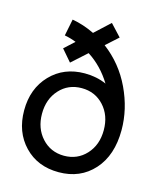

<svg xmlns="http://www.w3.org/2000/svg" viewBox="-110 -799 737 890"><g transform="rotate(15 258.0 -354.0)"><path d="M255.9 12.2Q154.3 12.2 91.1 -54Q27.8 -120.1 27.8 -224.1Q27.8 -328.6 91.8 -395.3Q155.8 -461.9 255.9 -461.9Q312.5 -461.9 359.9 -440.9Q315.4 -513.7 248 -557.1L175.8 -492.2L127.9 -547.9L175.8 -591.8Q150.4 -602.1 120.1 -607.9L136.2 -688Q189.9 -678.7 243.2 -652.8L315.9 -720.2L368.2 -664.1L310.1 -611.8Q395.5 -547.4 441.7 -449.7Q487.8 -352.1 487.8 -252Q487.8 -130.4 423.6 -59.1Q359.4 12.2 255.9 12.2ZM259.8 -67.9Q324.2 -67.9 366.2 -113.5Q408.2 -159.2 408.2 -230Q408.2 -300.8 366.2 -346.4Q324.2 -392.1 259.8 -392.1Q195.3 -392.1 153.6 -346.4Q111.8 -300.8 111.8 -230Q111.8 -160.2 153.6 -114.3Q195.3 -68.4 259.8 -67.9Z"/></g></svg>

Font: Apfel Grotezk
Style: Regular
Weight: 400
Designer: Luigi Gorlero
Foundry: © 2023, Luigi Gorlero & Collletttivo
Version: Version 2.000;Glyphs 3.2 (3217)